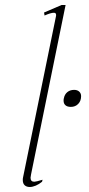

<svg xmlns="http://www.w3.org/2000/svg" viewBox="-20 -737 356 767"><path d="M71 -18Q71 -24 72 -28L204 -674V-678Q204 -686 195 -686Q183 -686 158 -675L156 -687L226 -717H242L104 -40Q102 -30 102 -27Q102 -11 117 -11Q124 -11 150 -19L148 -11Q136 -1 123 4.5Q110 10 99 10Q86 10 78.5 3Q71 -4 71 -18ZM234 -335Q234 -341 235 -344Q238 -360 249 -369Q260 -378 276 -378Q289 -378 296.5 -371Q304 -364 304 -353Q304 -334 292.5 -322Q281 -310 263 -310Q249 -310 241.5 -316.5Q234 -323 234 -335Z"/></svg>

Font: Taviraj Thin
Style: Italic
Weight: 250
Italic angle: -12°
Designer: Katatrad Team
Foundry: CadsonDemak
Version: Version 1.001